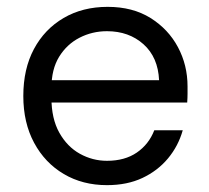

<svg xmlns="http://www.w3.org/2000/svg" viewBox="-20 -528 609 560"><path d="M292 12Q221 12 166 -20.5Q111 -53 79.5 -111.5Q48 -170 48 -248Q48 -327 79 -385Q110 -443 165.5 -475.5Q221 -508 294 -508Q367 -508 419 -475.5Q471 -443 499 -390.5Q527 -338 527 -276Q527 -266 527 -254.5Q527 -243 526 -229H111V-294H444Q441 -361 398.5 -399Q356 -437 292 -437Q249 -437 212 -418Q175 -399 152.5 -362.5Q130 -326 130 -271V-243Q130 -182 153 -141Q176 -100 213 -79.5Q250 -59 292 -59Q344 -59 379 -83Q414 -107 430 -148H513Q500 -102 470 -66Q440 -30 395.5 -9Q351 12 292 12Z"/></svg>

Font: DM Sans 24pt
Style: Regular
Weight: 400
Designer: Colophon Foundry, Jonny Pinhorn
Foundry: Colophon Foundry
Version: Version 4.004;gftools[0.9.30]